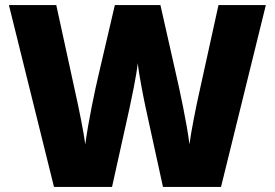

<svg xmlns="http://www.w3.org/2000/svg" viewBox="-20 -734 1079 754"><path d="M1024 -714H838L759 -355C751 -319 730 -216 724 -167C715 -245 684 -388 671 -444L610 -714H431L368 -444C354 -386 325 -248 315 -167C309 -214 287 -321 279 -356L201 -714H15L192 0H420L489 -311C494 -334 516 -437 521 -486C526 -437 547 -334 552 -311L620 0H848Z"/></svg>

Font: Noto Sans Sinhala Black
Style: Regular
Weight: 900
Designer: Jelle Bosma - Monotype Design Team
Foundry: Monotype Imaging Inc.
Version: Version 2.006